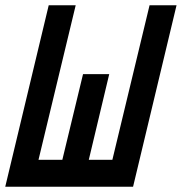

<svg xmlns="http://www.w3.org/2000/svg" viewBox="-47 -713 694 733"><path d="M-27 0 139 -693H242L100 -103H191L270 -430H370L292 -103H382L524 -693H627L461 0Z"/></svg>

Font: Ubuntu Sans Mono SemiBold
Style: Italic
Weight: 600
Italic angle: -13.5°
Monospace: yes
Designer: Dalton Maag Ltd
Foundry: Dalton Maag Ltd
Version: Version 1.006